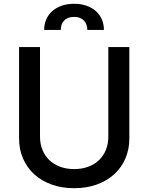

<svg xmlns="http://www.w3.org/2000/svg" viewBox="-20 -974 778 1006"><path d="M79.9 -248.9V-727.3H189.6V-257.8Q189.6 -220.9 202.1 -189.6Q214.5 -158.4 237.7 -135.8Q261 -113.3 294 -100.7Q327.1 -88.1 368.6 -88.1Q410.2 -88.1 443.4 -100.7Q476.6 -113.3 499.6 -135.8Q522.7 -158.4 535.2 -189.6Q547.6 -220.9 547.6 -257.8V-727.3H657.7V-248.9Q657.7 -191.8 637.1 -143.8Q616.5 -95.9 578.7 -61.3Q540.8 -26.6 487.4 -7.3Q433.9 12.1 368.6 12.1Q303.3 12.1 250 -7.3Q196.7 -26.6 158.9 -61.3Q121.1 -95.9 100.5 -143.8Q79.9 -191.8 79.9 -248.9ZM211.3 -817.1Q211.3 -846.9 222.3 -872.2Q233.3 -897.4 253.6 -915.5Q273.8 -933.6 302.9 -943.9Q332 -954.2 368.3 -954.2Q404.5 -954.2 433.4 -943.9Q462.4 -933.6 482.6 -915.5Q502.8 -897.4 513.7 -872.2Q524.5 -846.9 524.5 -817.1H437.5Q437.5 -831 433.4 -843.2Q429.3 -855.5 421 -864.9Q412.6 -874.3 399.7 -879.8Q386.7 -885.3 368.3 -885.3Q349.1 -885.3 335.8 -879.6Q322.4 -873.9 314.1 -864.5Q305.8 -855.1 302.2 -842.9Q298.7 -830.6 298.7 -817.1Z"/></svg>

Font: Cannonade Med
Style: Regular
Weight: 500
Designer: Rasmus Andersson
Foundry: rsms
Version: Version 3.012;git-f93a4a705